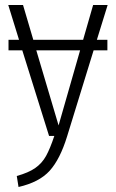

<svg xmlns="http://www.w3.org/2000/svg" viewBox="-20 -543 463 767"><path d="M367 -384H409V-342H354L248 2Q220 93 178.5 139Q137 185 54 204L47 160Q94 147 121 128Q148 109 164 80Q180 51 197 0H176L69 -342H14V-384H56L13 -523H72L113 -384H312L352 -523H410ZM300 -342H125L214 -42Z"/></svg>

Font: Fira Sans Condensed Light
Style: Regular
Weight: 300
Width: 3
Designer: bBox Type GmbH & Carrois Corporate GbR & Edenspiekermann AG
Foundry: bBox Type GmbH & Carrois Corporate GbR & Edenspiekermann AG
Version: Version 4.301